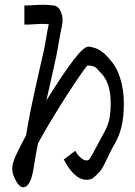

<svg xmlns="http://www.w3.org/2000/svg" viewBox="-20 -729 565 803"><path d="M123 -41Q112 41 86 52.5Q60 64 37 6Q29 -14 32 -34.5Q35 -55 49 -84.5Q63 -114 89 -163Q94 -192 99 -220.5Q104 -249 110 -277Q118 -317 124.5 -345.5Q131 -374 136.5 -398.5Q142 -423 148 -450.5Q154 -478 163 -516Q169 -544 173.5 -572.5Q178 -601 184 -628Q172 -629 161 -629Q142 -629 122.5 -627.5Q103 -626 84 -626H82V-706H84Q102 -706 121.5 -707.5Q141 -709 161 -709Q183 -709 204 -706Q225 -704 235.5 -677.5Q246 -651 239 -620Q232 -589 227 -558Q222 -527 216 -497Q206 -451 199 -420Q192 -389 186.5 -364Q181 -339 174 -309Q245 -423 289 -480Q333 -537 352 -534Q380 -530 398 -518.5Q416 -507 426.5 -495Q437 -483 442 -477Q468 -449 483 -401Q498 -353 498 -298Q498 -240 488 -198.5Q478 -157 455 -119Q448 -108 437.5 -85.5Q427 -63 416 -41Q405 -19 394 -8Q378 9 368.5 16Q359 23 341 23Q316 23 291 0Q266 -23 247 -62L293 -97H296Q304 -81 317.5 -69.5Q331 -58 341 -58Q349 -58 354 -63Q368 -85 381 -110.5Q394 -136 407 -159Q430 -198 436.5 -227.5Q443 -257 443 -298Q443 -383 402 -424Q398 -427 386.5 -441Q375 -455 346 -455Q344 -455 326.5 -430.5Q309 -406 283.5 -367.5Q258 -329 231.5 -286.5Q205 -244 184 -209Q174 -191 164.5 -175Q155 -159 147 -144Q146 -142 144 -138Q142 -134 139 -130Q135 -110 132 -94Q129 -77 127 -64.5Q125 -52 123 -41Z"/></svg>

Font: Syne
Style: Italic
Weight: 400
Italic angle: -9°
Designer: Lucas Descroix
Foundry: Bonjour Monde
Version: Version 2.000; ttfautohint (v1.8.3)